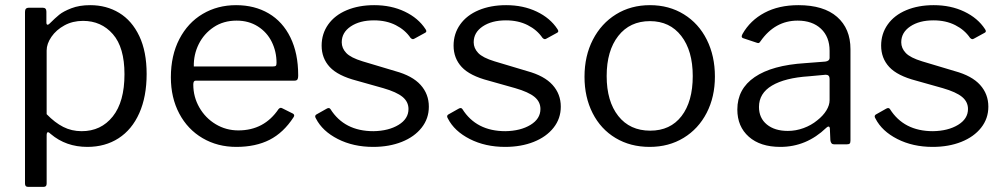

<svg xmlns="http://www.w3.org/2000/svg" viewBox="-20 -560 3901 745"><path d="M146 -530Q160 -530 160 -515V-473Q160 -464 165 -464Q168 -464 173 -469Q194 -490 210 -503Q226 -516 257 -528Q288 -540 330 -540Q393 -540 442.5 -510Q492 -480 520.5 -420Q549 -360 549 -273Q549 -185 520.5 -121Q492 -57 440 -23.5Q388 10 319 10Q236 10 177 -40Q170 -47 166 -47Q161 -47 161 -34V152Q161 165 150 165H88Q77 165 77 152V-514Q77 -522 80.5 -526Q84 -530 93 -530ZM161 -117Q193 -84 225.5 -67.5Q258 -51 297 -51Q372 -51 417.5 -108Q463 -165 463 -272Q463 -376 418 -427.5Q373 -479 302 -479Q262 -479 230 -461.5Q198 -444 179.5 -417Q161 -390 161 -364Z M730 -232Q730 -184 753.5 -143Q777 -102 817 -78Q857 -54 905 -54Q1005 -54 1061 -137Q1065 -141 1068 -141.5Q1071 -142 1075 -140L1117 -119Q1125 -114 1119 -105Q1080 -45 1026 -17.5Q972 10 897 10Q824 10 766 -24Q708 -58 675.5 -119.5Q643 -181 643 -260Q643 -345 676 -408.5Q709 -472 766.5 -506Q824 -540 896 -540Q968 -540 1022.5 -508Q1077 -476 1107 -414.5Q1137 -353 1137 -269V-265Q1137 -256 1134 -251.5Q1131 -247 1122 -247H739Q730 -247 730 -232ZM1036 -302Q1047 -302 1050 -304.5Q1053 -307 1053 -316Q1053 -360 1034.5 -397.5Q1016 -435 980.5 -457.5Q945 -480 898 -480Q847 -480 809 -454.5Q771 -429 751 -388.5Q731 -348 732 -302Z M1573 -413Q1552 -444 1515.5 -462.5Q1479 -481 1431 -481Q1376 -481 1341 -457.5Q1306 -434 1306 -396Q1306 -373 1323.5 -354.5Q1341 -336 1387 -322L1514 -284Q1580 -266 1612 -230.5Q1644 -195 1644 -146Q1644 -100 1616 -64.5Q1588 -29 1539 -9.5Q1490 10 1428 10Q1351 10 1291 -20.5Q1231 -51 1206 -100Q1203 -105 1203 -108Q1203 -113 1208 -116L1247 -138Q1257 -144 1262 -137Q1316 -51 1429 -51Q1488 -52 1526.5 -75.5Q1565 -99 1565 -137Q1565 -165 1542 -184Q1519 -203 1467 -218L1364 -247Q1291 -266 1259.5 -300Q1228 -334 1228 -383Q1228 -429 1253.5 -465Q1279 -501 1325.5 -520.5Q1372 -540 1432 -540Q1498 -540 1550.5 -515Q1603 -490 1631 -447Q1638 -437 1630 -433L1588 -410Q1584 -408 1582 -408Q1578 -408 1573 -413Z M2085 -413Q2064 -444 2027.5 -462.5Q1991 -481 1943 -481Q1888 -481 1853 -457.5Q1818 -434 1818 -396Q1818 -373 1835.5 -354.5Q1853 -336 1899 -322L2026 -284Q2092 -266 2124 -230.5Q2156 -195 2156 -146Q2156 -100 2128 -64.5Q2100 -29 2051 -9.5Q2002 10 1940 10Q1863 10 1803 -20.5Q1743 -51 1718 -100Q1715 -105 1715 -108Q1715 -113 1720 -116L1759 -138Q1769 -144 1774 -137Q1828 -51 1941 -51Q2000 -52 2038.5 -75.5Q2077 -99 2077 -137Q2077 -165 2054 -184Q2031 -203 1979 -218L1876 -247Q1803 -266 1771.5 -300Q1740 -334 1740 -383Q1740 -429 1765.5 -465Q1791 -501 1837.5 -520.5Q1884 -540 1944 -540Q2010 -540 2062.5 -515Q2115 -490 2143 -447Q2150 -437 2142 -433L2100 -410Q2096 -408 2094 -408Q2090 -408 2085 -413Z M2501 10Q2426 10 2368.5 -24.5Q2311 -59 2279.5 -121Q2248 -183 2248 -262Q2248 -343 2280.5 -406Q2313 -469 2370.5 -504.5Q2428 -540 2502 -540Q2576 -540 2633.5 -504.5Q2691 -469 2722.5 -406Q2754 -343 2754 -263Q2754 -184 2722 -122Q2690 -60 2632.5 -25Q2575 10 2501 10ZM2503 -53Q2581 -53 2624.5 -109.5Q2668 -166 2668 -265Q2668 -363 2623.5 -420.5Q2579 -478 2502 -478Q2424 -478 2379 -420.5Q2334 -363 2334 -265Q2334 -167 2379 -110Q2424 -53 2503 -53Z M3186 -64Q3109 10 3008 10Q2930 10 2885.5 -29.5Q2841 -69 2841 -135Q2841 -215 2908.5 -261Q2976 -307 3104 -315L3182 -321Q3199 -323 3199 -336V-363Q3199 -417 3165.5 -448.5Q3132 -480 3075 -480Q2987 -480 2931 -400Q2928 -395 2925 -393.5Q2922 -392 2917 -394L2863 -412Q2858 -414 2858 -419Q2858 -422 2861 -428Q2891 -481 2946.5 -510.5Q3002 -540 3078 -540Q3176 -540 3228 -494.5Q3280 -449 3280 -369V-15Q3280 -6 3277 -3Q3274 0 3266 0H3216Q3204 0 3202 -16L3200 -62Q3199 -69 3195 -69Q3191 -69 3186 -64ZM3199 -254Q3199 -270 3184 -270L3119 -264Q3026 -258 2975.5 -228Q2925 -198 2925 -145Q2925 -102 2955.5 -77Q2986 -52 3037 -52Q3068 -52 3098 -63Q3128 -74 3151 -93Q3174 -111 3186.5 -131.5Q3199 -152 3199 -171Z M3744 -413Q3723 -444 3686.5 -462.5Q3650 -481 3602 -481Q3547 -481 3512 -457.5Q3477 -434 3477 -396Q3477 -373 3494.5 -354.5Q3512 -336 3558 -322L3685 -284Q3751 -266 3783 -230.5Q3815 -195 3815 -146Q3815 -100 3787 -64.5Q3759 -29 3710 -9.5Q3661 10 3599 10Q3522 10 3462 -20.5Q3402 -51 3377 -100Q3374 -105 3374 -108Q3374 -113 3379 -116L3418 -138Q3428 -144 3433 -137Q3487 -51 3600 -51Q3659 -52 3697.5 -75.5Q3736 -99 3736 -137Q3736 -165 3713 -184Q3690 -203 3638 -218L3535 -247Q3462 -266 3430.5 -300Q3399 -334 3399 -383Q3399 -429 3424.5 -465Q3450 -501 3496.5 -520.5Q3543 -540 3603 -540Q3669 -540 3721.5 -515Q3774 -490 3802 -447Q3809 -437 3801 -433L3759 -410Q3755 -408 3753 -408Q3749 -408 3744 -413Z"/></svg>

Font: Libre Franklin
Style: Regular
Weight: 400
Designer: Pablo Impallari, Rodrigo Fuenzalida
Foundry: Impallari Type
Version: Version 1.001; ttfautohint (v1.4.1)